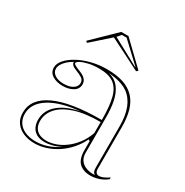

<svg xmlns="http://www.w3.org/2000/svg" viewBox="-169 -860 974 1012"><g transform="rotate(30 318.0 -354.0)"><path d="M314.6 -515Q373 -515 414.3 -501.5Q455.7 -488 482.6 -460.1Q509.5 -432.1 522 -389.6Q534.4 -347 534.4 -289.4V-34.8Q534.4 -20.5 540.9 -13.3Q547.4 -6.1 557.8 -6.1Q570 -6.1 585.3 -12.9Q600.7 -19.7 616.4 -30.6V-20Q604.1 -9.4 587.6 -1.4Q571.2 6.6 553.1 10.8Q535 15 517.7 15Q474 15 449.2 -8.6Q424.4 -32.2 424.4 -85.1Q424.4 -104.7 424.4 -114.1Q424.4 -123.5 424.4 -128.8Q424.4 -134.2 424.4 -140.4L415.7 -146.4Q397.2 -108.3 370.4 -78.3Q343.7 -48.3 311.5 -27.5Q279.4 -6.7 245 4.1Q210.6 15 177.4 15Q140.1 15 110.1 2.5Q80.1 -9.9 62 -34.5Q43.9 -59.1 43.9 -95.3Q43.9 -179.9 140.8 -224.6Q237.7 -269.4 424.4 -269.4Q424.4 -353.6 411.3 -403.5Q398.1 -453.3 366.1 -475.4Q334.2 -497.4 277.7 -497.4Q241.2 -497.4 212.8 -490.6Q184.4 -483.9 168.6 -475Q152.7 -466.2 152.7 -458.8Q152.7 -454 162.2 -448.4Q171.6 -442.8 196.8 -433Q242.6 -415.3 242.6 -381.5Q242.6 -352.1 216.8 -336.7Q191.1 -321.4 154.1 -321.4Q118.2 -321.4 92.6 -337Q66.9 -352.7 66.9 -383.2Q66.9 -407.3 87.3 -430.6Q107.6 -453.9 142.5 -473.2Q177.4 -492.4 221.9 -503.7Q266.3 -515 314.6 -515ZM424.4 -257.1Q329.5 -257.1 267.4 -236.4Q205.3 -215.6 175.1 -180.9Q144.8 -146.2 144.8 -103.2Q144.8 -76.7 155.4 -60.2Q166 -43.6 184 -35.9Q202.1 -28.2 225.2 -28.2Q250.4 -28.2 278.8 -37.8Q307.2 -47.3 334.9 -67.4Q362.5 -87.4 386.1 -117.7Q409.7 -148 424.4 -189.5ZM177.4 3.2Q214.5 3.2 250.6 -9.5Q286.6 -22.3 317.2 -43.8Q293.1 -30.6 268 -24Q242.9 -17.3 220.4 -17.3Q190.9 -17.3 171.2 -28.4Q151.4 -39.5 141.9 -59.1Q132.4 -78.7 132.4 -103.2Q132.4 -160.5 179.4 -199.5Q226.5 -238.6 307.9 -252.9Q188.7 -242 122.5 -200.4Q56.3 -158.7 56.3 -95.3Q56.3 -65 70.9 -42.9Q85.5 -20.8 112.9 -8.8Q140.4 3.2 177.4 3.2ZM332.5 -502.7Q355.5 -496.8 373 -484.8Q390.5 -472.8 402.6 -453.4Q420.2 -427.4 428.5 -386.6Q436.8 -345.8 436.8 -289.4V-77.4Q436.8 -52.3 447.3 -35.9Q457.8 -19.5 474.1 -11.2Q490.5 -2.9 507.4 -0.6Q515 0.5 522.8 0.7Q530.6 0.9 537.6 -0.3Q528.7 -5.1 525.4 -13.3Q522.1 -21.6 522.1 -37V-289.4Q522.1 -352.9 504.6 -397.1Q487.1 -441.3 452.4 -467Q434.4 -479.4 413.6 -486.6Q392.8 -493.9 372.1 -497.5Q351.4 -501 332.5 -502.7ZM154.1 -333.8Q188.9 -333.8 209.6 -347.2Q230.2 -360.7 230.2 -381.5Q230.2 -400.7 214.6 -410.2Q198.9 -419.7 180.9 -426.5Q170.8 -430.4 161.1 -435.4Q151.5 -440.4 148.4 -446.2Q141.5 -453.5 144.3 -461.1Q124.7 -450.8 110.1 -437.4Q95.5 -424 87.4 -410.2Q79.3 -396.4 79.3 -383.2Q79.3 -361.3 99.8 -347.5Q120.2 -333.8 154.1 -333.8ZM153.1 -582.1 144.3 -589.7 281 -722.7H324.9L461.6 -591L452.2 -582.1L261.7 -678.3ZM438.4 -599.6 320.4 -710.6H291.2L272.2 -687.5L436 -599Z"/></g></svg>

Font: Kalnia Glaze Thin
Style: Regular
Weight: 100
Version: Version 1.110